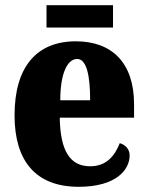

<svg xmlns="http://www.w3.org/2000/svg" viewBox="-20 -709 569 739"><path d="M159 -603H415V-689H159ZM283 10C425 10 479 -54 479 -111C479 -135 462 -152 441 -158C421 -107 388 -69 327 -69C251 -69 212 -126 210 -256H496V-308C496 -467 411 -550 272 -550C122 -550 36 -453 36 -265C36 -91 116 10 283 10ZM327 -323H212C212 -426 239 -482 277 -482C312 -482 327 -423 327 -323Z"/></svg>

Font: Noto Serif Bengali Condensed Black
Style: Regular
Weight: 900
Width: 3
Designer: Juan Bruce, Universal Thirst, Indian Type Foundry and the Monotype Design Team.
Foundry: Monotype Imaging Inc.
Version: Version 2.003